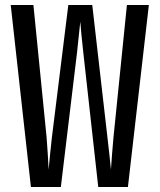

<svg xmlns="http://www.w3.org/2000/svg" viewBox="-20 -750 640 770"><path d="M224 0 289 -540C294 -584 299 -636 302 -663C304 -636 309 -584 314 -540L374 0H493L577 -730H489L435 -198C431 -156 427 -101 425 -70C422 -101 416 -156 411 -198L350 -730H254L188 -198C183 -156 178 -101 175 -70C174 -101 170 -156 167 -198L114 -730H23L104 0Z"/></svg>

Font: Tekne LDO Medium
Style: Regular
Weight: 500
Monospace: yes
Designer: Alessio Laiso, Mario Rullo, Paolo Rosset
Foundry: Alessio Laiso
Version: Version 1.000;hotconv 1.0.109;makeotfexe 2.5.65596